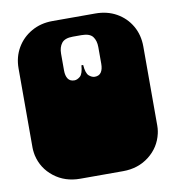

<svg xmlns="http://www.w3.org/2000/svg" viewBox="-82 -795 797 873"><g transform="rotate(-10 317.0 -358.0)"><path d="M218 6Q148 6 97.5 -33.5Q47 -73 33 -135Q32 -140 31 -146.5Q30 -153 29.5 -159.5Q29 -166 29 -170V-171Q29 -178 29 -179.5Q29 -181 29 -186.5Q29 -192 29 -209V-260Q29 -277 29 -281.5Q29 -286 29 -288Q29 -290 29 -296V-297Q29 -304 29 -305.5Q29 -307 29 -312.5Q29 -318 29 -334V-536Q29 -589 53.5 -631Q78 -673 121 -697.5Q164 -722 218 -722H416Q471 -722 513.5 -698Q556 -674 580.5 -632Q605 -590 605 -536V-334Q605 -318 605 -312.5Q605 -307 605 -305.5Q605 -304 605 -297V-296Q605 -290 605 -288Q605 -286 605 -281.5Q605 -277 605 -260V-209Q605 -193 605 -187.5Q605 -182 605 -180.5Q605 -179 605 -172V-171Q605 -165 604.5 -158Q604 -151 603 -145.5Q602 -140 601 -135Q587 -73 536.5 -33.5Q486 6 416 6ZM270 -439Q283 -439 296.5 -450.5Q310 -462 313 -501H321Q324 -462 337.5 -450.5Q351 -439 364 -439Q384 -439 393.5 -453Q403 -467 403 -492V-569Q403 -599 389 -617.5Q375 -636 337 -636H297Q260 -636 245.5 -617.5Q231 -599 231 -569V-492Q231 -467 240.5 -453Q250 -439 270 -439Z"/></g></svg>

Font: Danfo
Style: Regular
Weight: 400
Designer: Seyi Olusanya, David Udoh, Eyiyemi Adegbite, Mirko Velimirović
Version: Version 1.000